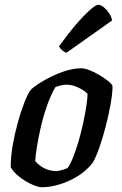

<svg xmlns="http://www.w3.org/2000/svg" viewBox="-20 -787 513 807"><path d="M155 0Q144 0 125.5 -7Q107 -14 87 -26Q67 -38 50.5 -53Q34 -68 25 -84Q25 -128 33.5 -177Q42 -226 55 -272.5Q68 -319 82 -355Q96 -391 108 -408Q118 -419 141.5 -434.5Q165 -450 195.5 -465Q226 -480 259 -490Q292 -500 322 -500Q336 -500 356.5 -492Q377 -484 398 -471.5Q419 -459 434.5 -446.5Q450 -434 453 -425Q453 -395 445 -350Q437 -305 424.5 -256.5Q412 -208 397.5 -166.5Q383 -125 369 -102Q343 -69 306.5 -46.5Q270 -24 230.5 -12Q191 0 155 0ZM214 -68Q221 -68 229 -69.5Q237 -71 246.5 -74Q256 -77 264 -81Q275 -95 287 -125Q299 -155 310 -192.5Q321 -230 329.5 -269.5Q338 -309 343 -341.5Q348 -374 348 -393Q337 -404 323 -412Q309 -420 293 -425.5Q277 -431 261 -431Q249 -431 237.5 -428.5Q226 -426 213 -421Q193 -387 177.5 -342.5Q162 -298 151.5 -252.5Q141 -207 135 -169Q129 -131 128 -110Q136 -100 149.5 -90Q163 -80 180.5 -74Q198 -68 214 -68ZM259 -565Q250 -568 240.5 -576.5Q231 -585 228 -592Q265 -644 298.5 -683Q332 -722 357.5 -744.5Q383 -767 393 -767Q403 -767 415.5 -757Q428 -747 438.5 -731.5Q449 -716 451 -701Z"/></svg>

Font: Texturina 12pt SemiBold
Style: Italic
Weight: 600
Italic angle: -11°
Version: Version 1.002